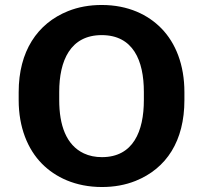

<svg xmlns="http://www.w3.org/2000/svg" viewBox="-20 -741 823 771"><path d="M720.5 -339V-371C720.5 -480.7 685.4 -568.4 628.1 -627C574.9 -681.4 495.6 -721 388.3 -721C339.2 -721 294.2 -712.8 253.5 -696.5C129.1 -646.6 55 -534.3 55 -371V-339C55 -229.6 91.1 -141.6 148.5 -83.5C201.7 -29.7 282.3 10 389.4 10C438.5 10 483.5 1.8 524.2 -14.5C648.9 -64.6 720.5 -175.2 720.5 -339ZM389.4 -110C362.3 -110 338.1 -115 316.8 -125C245.5 -158.5 217.8 -238.6 217.8 -339V-372C217.8 -497.5 262.6 -600 388.3 -600C514.4 -600 557.7 -498.4 557.7 -372V-339C557.7 -213.7 514.9 -110 389.4 -110Z"/></svg>

Font: Asimov
Style: Wid
Weight: 500
Designer: Google
Version: Version 2.000980; 2014